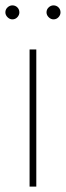

<svg xmlns="http://www.w3.org/2000/svg" viewBox="-25 -694 245 714"><path d="M85 0V-510H110V0ZM174 -622Q164 -622 156 -630Q148 -638 148 -648Q148 -659 156 -666.5Q164 -674 174 -674Q185 -674 192.5 -666.5Q200 -659 200 -648Q200 -638 192.5 -630Q185 -622 174 -622ZM21 -622Q11 -622 3 -630Q-5 -638 -5 -648Q-5 -659 3 -666.5Q11 -674 21 -674Q32 -674 39.5 -666.5Q47 -659 47 -648Q47 -638 39.5 -630Q32 -622 21 -622Z"/></svg>

Font: MuseoModerno Thin Thin
Style: Regular
Weight: 250
Version: Version 1.003